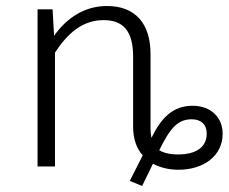

<svg xmlns="http://www.w3.org/2000/svg" viewBox="-20 -554 761 639"><path d="M621 -202C555 -202 516 -161 484 -95C482 -105 481 -115 481 -127V-374C481 -475 431 -534 336 -534C261 -534 202 -494 160 -435L155 -523H105V0H163V-379C205 -443 254 -487 325 -487C389 -487 423 -452 423 -366V-132C423 -91 435 -59 455 -37L412 48L453 65L489 -9C514 4 543 11 573 11C659 11 721 -36 721 -109C721 -163 682 -202 621 -202ZM573 -40C545 -40 525 -45 510 -54C546 -127 571 -157 618 -157C650 -157 668 -139 668 -109C668 -64 632 -40 573 -40Z"/></svg>

Font: FiraGO Light
Style: Regular
Weight: 300
Designer: bBox Type
Foundry: bBox Type GmbH
Version: Version 1.001;PS 001.001;hotconv 1.0.88;makeotf.lib2.5.64775